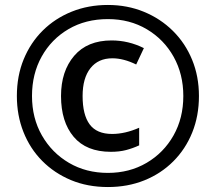

<svg xmlns="http://www.w3.org/2000/svg" viewBox="-20 -744 870 774"><path d="M415 10Q333 10 266 -18Q199 -46 150 -95.5Q101 -145 74.5 -212Q48 -279 48 -357Q48 -438 75.5 -505Q103 -572 152.5 -621Q202 -670 269 -697Q336 -724 415 -724Q493 -724 560 -696.5Q627 -669 677 -619.5Q727 -570 754.5 -503Q782 -436 782 -357Q782 -277 755 -210Q728 -143 678.5 -93.5Q629 -44 562 -17Q495 10 415 10ZM415 -47Q502 -47 571 -87.5Q640 -128 679.5 -198Q719 -268 719 -357Q719 -445 680 -515Q641 -585 572 -626Q503 -667 415 -667Q325 -667 256 -626.5Q187 -586 148 -516Q109 -446 109 -357Q109 -268 149 -198Q189 -128 258 -87.5Q327 -47 415 -47ZM427 -132Q328 -132 277 -192.5Q226 -253 226 -357Q226 -457 279 -519Q332 -581 430 -581Q498 -581 560 -550L529 -484Q478 -509 433 -509Q376 -509 344.5 -469Q313 -429 313 -357Q313 -281 341.5 -242.5Q370 -204 432 -204Q484 -204 541 -229V-158Q515 -146 488 -139Q461 -132 427 -132Z"/></svg>

Font: Noto Sans Lao UI SemCond Med
Style: Regular
Weight: 500
Width: 4
Designer: Monotype Design Team
Foundry: Monotype Imaging Inc.
Version: Version 2.000; ttfautohint (v1.8.4.7-5d5b)